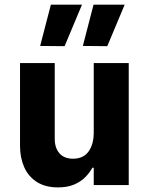

<svg xmlns="http://www.w3.org/2000/svg" viewBox="-20 -804 641 834"><path d="M232.2 10Q176.6 10 139.7 -13.8Q102.8 -37.6 84.9 -78.5Q67 -119.4 67 -170.2V-530H217.8V-200.4Q217.8 -161.6 238.2 -138.1Q258.6 -114.6 297.2 -114.6Q321.8 -114.6 339 -123.7Q356.2 -132.8 366.6 -148.6Q377 -164.4 382.1 -184.2Q387.2 -204 387.2 -224.8V-530H539.2V0H387.2V-75.4H381.2Q370.4 -55 351 -35.1Q331.6 -15.2 302.4 -2.6Q273.2 10 232.2 10ZM336.2 -783.8 260.6 -603.4 154.4 -604.4 201 -783.8ZM521.6 -783.8 446 -603.4 339.8 -604.4 386.4 -783.8Z"/></svg>

Font: Be Vietnam Pro Variable Thin
Style: Regular
Weight: 100
Designer: Lam Bao, Tony Le, Vietanh Nguyen
Foundry: Yellow Type Foundry
Version: Version 1.002